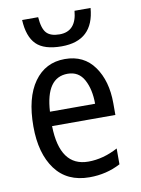

<svg xmlns="http://www.w3.org/2000/svg" viewBox="-86 -816 647 884"><g transform="rotate(-10 237.5 -373.5)"><path d="M325 -757Q317 -662 239 -662Q197 -662 178 -682.5Q159 -703 155 -757H80Q84 -679 120.5 -642.5Q157 -606 239 -606Q388 -606 400 -757ZM46 -265Q46 -139 101 -64.5Q156 10 261 10Q340 10 406 -25V-99Q337 -62 268 -62Q135 -62 131 -252H427V-307Q427 -411 379 -478.5Q331 -546 242 -546Q151 -546 98.5 -472.5Q46 -399 46 -265ZM344 -319H133Q142 -477 243 -477Q295 -477 319.5 -431.5Q344 -386 344 -319Z"/></g></svg>

Font: Noto Sans Display SemiCondensed
Style: Regular
Weight: 400
Width: 4
Designer: Monotype Design team
Foundry: Monotype Imaging Inc.
Version: 1.000